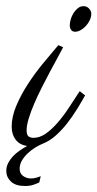

<svg xmlns="http://www.w3.org/2000/svg" viewBox="-77 -478 316 623"><path d="M50.3 114.3Q42.5 117.7 31.5 121.6Q20.5 125.5 3.9 125.5Q-26.4 125.5 -41.5 111.1Q-56.6 96.7 -56.6 76.7Q-56.6 63 -50.5 51Q-44.4 39.1 -34.7 28.8Q-24.9 18.6 -12.7 10.3Q-0.5 2 11.2 -4.4Q-13.2 -7.8 -26.1 -24.7Q-39.1 -41.5 -39.1 -66.9Q-39.1 -99.6 -23.9 -135.3Q-8.8 -170.9 13.9 -205.8Q36.6 -240.7 63.2 -272.9Q89.8 -305.2 112.3 -331.5L127.9 -324.7Q121.6 -312 110.1 -291.3Q98.6 -270.5 85.4 -245.8Q72.3 -221.2 58.6 -194.1Q44.9 -167 33.9 -141.4Q22.9 -115.7 16.1 -93.3Q9.3 -70.8 9.3 -55.2Q9.3 -41 15.1 -35.9Q21 -30.8 31.7 -30.8Q51.8 -30.8 70.8 -43.9Q89.8 -57.1 108.6 -78.4Q127.4 -99.6 145.5 -127Q163.6 -154.3 181.6 -182.1L199.2 -168.5Q187.5 -147.5 172.9 -123.8Q158.2 -100.1 141.1 -78.1Q124 -56.2 104 -38.3Q84 -20.5 61.5 -11.7Q50.8 -7.3 37.8 0.5Q24.9 8.3 13.4 19Q2 29.8 -5.6 42.5Q-13.2 55.2 -13.2 69.3Q-13.2 85 -2 93Q9.3 101.1 23.4 101.1Q33.7 101.1 42.5 98.1Q51.3 95.2 55.2 93.8ZM219.2 -433.1Q219.2 -423.3 214.4 -412.8Q209.5 -402.3 201.9 -394Q194.3 -385.7 185.1 -380.4Q175.8 -375 166.5 -375Q158.2 -375 153.8 -381.1Q149.4 -387.2 149.4 -396Q149.4 -403.8 152.3 -414.6Q155.3 -425.3 161.1 -434.8Q167 -444.3 175.3 -451.2Q183.6 -458 194.3 -458Q204.6 -458 211.9 -450.2Q219.2 -442.4 219.2 -433.1Z"/></svg>

Font: Parisienne
Style: Regular
Weight: 400
Designer: Astigmatic (AOETI)
Foundry: Astigmatic (AOETI)
Version: Version 1.000